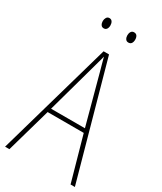

<svg xmlns="http://www.w3.org/2000/svg" viewBox="-220 -964 877 1041"><g transform="rotate(30 218.5 -443.5)"><path d="M410 0 332 -278H106L27 0H0L204 -715H238L437 0ZM243 -607Q237 -629 231.5 -648.5Q226 -668 220 -691Q215 -669 209 -649.5Q203 -630 197 -606L113 -303H325ZM118 -855Q118 -867 124 -877Q130 -887 142 -887Q154 -887 160 -877.5Q166 -868 166 -855Q166 -841 160 -832Q154 -823 142 -823Q130 -823 124 -832.5Q118 -842 118 -855ZM272 -855Q272 -868 278 -877.5Q284 -887 296 -887Q309 -887 315 -878Q321 -869 321 -855Q321 -841 315 -832Q309 -823 296 -823Q284 -823 278 -832.5Q272 -842 272 -855Z"/></g></svg>

Font: Noto Sans Georgian Condensed Thin
Style: Regular
Weight: 100
Width: 3
Designer: Monotype Design Team, Akaki Razmadze
Foundry: Google LLC
Version: Version 2.005; ttfautohint (v1.8.4.7-5d5b)